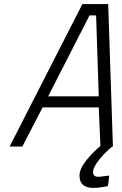

<svg xmlns="http://www.w3.org/2000/svg" viewBox="-20 -715 595 937"><path d="M531 0V-2L532 -3H531L508 -695H382L27 0H89L188 -191H462L470 -3C444.7 18.3 421.3 42.3 400 69C378.7 95.7 368 120 368 142C368 182 390.7 202 436 202C455.3 202 479 199 507 193L513 142L462 148C443.3 148 434 140.7 434 126C434 109.3 444.5 88.2 465.5 62.5C486.5 36.8 507.3 16 528 0ZM417 -640H449L462 -245H215Z"/></svg>

Font: Titillium Web
Style: Light Italic
Weight: 300
Italic angle: -13°
Version: Version 1.001;PS 57.000;hotconv 1.0.70;makeotf.lib2.5.55311